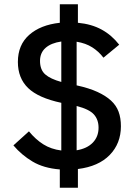

<svg xmlns="http://www.w3.org/2000/svg" viewBox="-20 -800 639 902"><path d="M261 82V-4Q185 -10 133 -41Q81 -72 43 -117L116 -183Q147 -145 183.5 -122Q220 -99 268 -93V-317Q160 -340 112 -386.5Q64 -433 64 -509Q64 -589 117 -636Q170 -683 261 -693V-780H346V-693Q410 -687 457.5 -661Q505 -635 540 -590L466 -529Q444 -558 413.5 -577.5Q383 -597 340 -604V-399Q399 -386 438 -368Q477 -350 501.5 -327.5Q526 -305 537 -275.5Q548 -246 548 -207Q548 -126 495.5 -72Q443 -18 346 -6V82ZM443 -200Q443 -238 421 -262.5Q399 -287 340 -302V-94Q389 -102 416 -130Q443 -158 443 -200ZM168 -514Q168 -472 192.5 -450.5Q217 -429 268 -415V-605Q220 -598 194 -575Q168 -552 168 -514Z"/></svg>

Font: IBM Plex Sans Arabic Medm
Style: Regular
Weight: 500
Designer: Mike Abbink, Paul van der Laan, Pieter van Rosmalen, Wael Morcos, Khajak Apelian
Foundry: Bold Monday
Version: Version 1.005